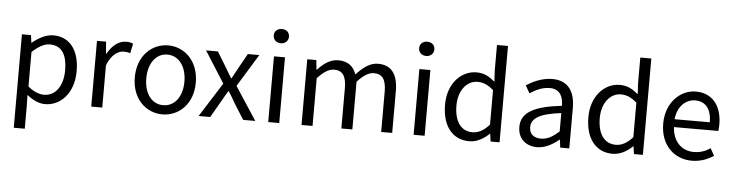

<svg xmlns="http://www.w3.org/2000/svg" viewBox="-55 -1074 6026 1580"><g transform="rotate(5 2958.0 -283.5)"><path d="M92 229H183V45L181 -50C230 -10 282 13 331 13C456 13 567 -94 567 -280C567 -447 491 -557 351 -557C288 -557 227 -521 178 -481H175L167 -543H92ZM316 -63C280 -63 232 -78 183 -120V-405C236 -454 283 -480 329 -480C432 -480 472 -399 472 -279C472 -144 406 -63 316 -63Z M712 0H803V-349C839 -442 895 -474 940 -474C962 -474 975 -472 993 -465L1010 -545C993 -554 976 -557 952 -557C891 -557 836 -513 798 -444H795L787 -543H712Z M1300 13C1433 13 1552 -91 1552 -271C1552 -452 1433 -557 1300 -557C1167 -557 1048 -452 1048 -271C1048 -91 1167 13 1300 13ZM1300 -63C1206 -63 1143 -146 1143 -271C1143 -396 1206 -481 1300 -481C1394 -481 1458 -396 1458 -271C1458 -146 1394 -63 1300 -63Z M1599 0H1695L1768 -127C1787 -160 1805 -193 1824 -224H1829C1849 -193 1869 -160 1887 -127L1967 0H2067L1888 -274L2053 -543H1958L1891 -423C1875 -393 1859 -363 1842 -333H1838C1820 -363 1801 -393 1784 -423L1711 -543H1613L1778 -283Z M2174 0H2265V-543H2174ZM2220 -655C2256 -655 2283 -680 2283 -714C2283 -751 2256 -773 2220 -773C2184 -773 2157 -751 2157 -714C2157 -680 2184 -655 2220 -655Z M2449 0H2540V-394C2590 -450 2636 -477 2677 -477C2746 -477 2778 -434 2778 -332V0H2869V-394C2920 -450 2964 -477 3006 -477C3075 -477 3107 -434 3107 -332V0H3198V-344C3198 -483 3145 -557 3033 -557C2967 -557 2910 -514 2854 -453C2832 -517 2787 -557 2704 -557C2639 -557 2582 -516 2535 -464H2532L2524 -543H2449Z M3375 0H3466V-543H3375ZM3421 -655C3457 -655 3484 -680 3484 -714C3484 -751 3457 -773 3421 -773C3385 -773 3358 -751 3358 -714C3358 -680 3385 -655 3421 -655Z M3835 13C3900 13 3957 -22 4000 -64H4002L4011 0H4085V-796H3994V-587L3999 -493C3951 -533 3910 -557 3846 -557C3722 -557 3611 -447 3611 -271C3611 -90 3699 13 3835 13ZM3855 -63C3759 -63 3705 -141 3705 -272C3705 -396 3774 -480 3862 -480C3907 -480 3948 -464 3994 -423V-138C3949 -88 3905 -63 3855 -63Z M4395 13C4462 13 4523 -22 4575 -65H4578L4586 0H4661V-334C4661 -468 4605 -557 4473 -557C4386 -557 4309 -518 4259 -486L4295 -423C4338 -452 4395 -481 4458 -481C4547 -481 4570 -414 4570 -344C4339 -318 4236 -259 4236 -141C4236 -43 4304 13 4395 13ZM4421 -60C4367 -60 4325 -85 4325 -147C4325 -217 4387 -262 4570 -284V-132C4517 -85 4474 -60 4421 -60Z M5019 13C5084 13 5141 -22 5184 -64H5186L5195 0H5269V-796H5178V-587L5183 -493C5135 -533 5094 -557 5030 -557C4906 -557 4795 -447 4795 -271C4795 -90 4883 13 5019 13ZM5039 -63C4943 -63 4889 -141 4889 -272C4889 -396 4958 -480 5046 -480C5091 -480 5132 -464 5178 -423V-138C5133 -88 5089 -63 5039 -63Z M5673 13C5747 13 5805 -12 5853 -43L5820 -103C5780 -76 5737 -60 5684 -60C5581 -60 5510 -134 5504 -250H5870C5872 -263 5874 -282 5874 -302C5874 -457 5796 -557 5658 -557C5532 -557 5413 -447 5413 -271C5413 -92 5529 13 5673 13ZM5503 -315C5514 -422 5582 -484 5659 -484C5744 -484 5794 -425 5794 -315Z"/></g></svg>

Font: Noto Sans T Chinese Regular
Style: Regular
Weight: 400
Designer: Ryoko NISHIZUKA (kana & ideographs); Paul D. Hunt (Latin, Greek & Cyrillic); Wenlong ZHANG (bopomofo); Sandoll Communica
Foundry: Adobe Systems Incorporated
Version: Version 1.000;PS 1;hotconv 1.0.78;makeotf.lib2.5.61930